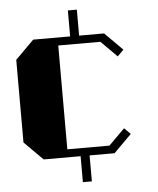

<svg xmlns="http://www.w3.org/2000/svg" viewBox="-58 -779 786 958"><g transform="rotate(-5 335.0 -300.0)"><path d="M546 -120 577 -89 488 0H363V130H318V0H133L40 -93V-507L133 -600H318V-730H363V-600H488L577 -511L546 -480L466 -560H255V-40H466Z"/></g></svg>

Font: Kumar One
Style: Regular
Weight: 400
Designer: Parimal Parmar
Foundry: Indian Type Foundry
Version: Version 1.001;PS 1.001;hotconv 1.0.88;makeotf.lib2.5.647800